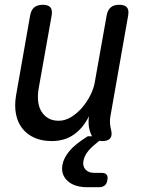

<svg xmlns="http://www.w3.org/2000/svg" viewBox="-20 -580 640 803"><path d="M405 143Q420 143 426 150.5Q432 158 429 173Q427 188 418 195.5Q409 203 394 203H346Q291 203 262.5 176.5Q234 150 241 110Q246 81 270 52Q294 23 347 -10H365Q359 -20 355 -35Q351 -49 350.5 -64.5Q350 -80 352 -94Q329 -46 290 -18Q251 10 196 10Q156 10 125 -3.5Q94 -17 74 -42Q54 -67 47 -102Q40 -137 47 -180L106 -515Q110 -538 123 -549Q136 -560 159 -560Q182 -560 191 -549Q200 -538 196 -515L141 -206Q137 -180 139.5 -156.5Q142 -133 152.5 -115Q163 -97 181 -86Q199 -75 226 -75Q253 -75 278.5 -91Q304 -107 324 -130.5Q344 -154 358 -182Q372 -210 376 -234L426 -515Q430 -538 443 -549Q456 -560 479 -560Q502 -560 511 -549Q520 -538 516 -515L442 -95Q439 -80 440 -65Q441 -50 445 -35Q450 -12 440.5 -1Q431 10 408 10Q401 10 395 9Q367 31 351 49Q332 72 329 93Q325 115 337.5 129Q350 143 375 143Z"/></svg>

Font: Maple Mono NL
Style: Italic
Weight: 400
Italic angle: -10°
Monospace: yes
Designer: subframe7536
Version: Version 7.000